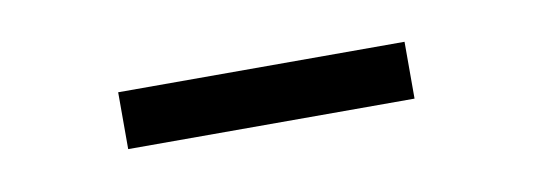

<svg xmlns="http://www.w3.org/2000/svg" viewBox="-24 -772 481 173"><g transform="rotate(-10 216.0 -686.0)"><path d="M85 -660H347V-712H85Z"/></g></svg>

Font: Kiri Minchoo Light
Style: Regular
Weight: 300
Designer: Ryoko NISHIZUKA 西塚涼子 (kana & ideographs); Frank Grießhammer (Latin, Greek & Cyrillic);
akenotsuki.com/eyeben/fonts/ (U+
Foundry: Adobe
akenotsuki.com/eyeben/fonts/
Version: Version 4.002;hotconv 1.0.119;makeotfexe 2.5.65604